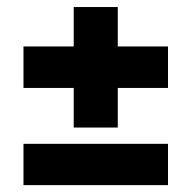

<svg xmlns="http://www.w3.org/2000/svg" viewBox="-20 -578 558 560"><path d="M48.5 -38V-158.5H470V-38ZM323.5 -206H195V-557.5H323.5ZM48.5 -321.5V-442.5H470V-321.5Z"/></svg>

Font: Anek Odia Medium
Style: Bold
Weight: 700
Version: Version 1.003